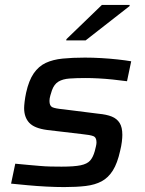

<svg xmlns="http://www.w3.org/2000/svg" viewBox="-20 -752 589 780"><path d="M241 8Q208 8 169 6Q130 4 92.5 0.5Q55 -3 25 -6L42 -87Q71 -84 95 -82Q119 -80 141 -78Q163 -76 185 -75.5Q207 -75 230 -75Q281 -75 307.5 -80.5Q334 -86 346 -99.5Q358 -113 365 -138Q368 -150 370 -158.5Q372 -167 372 -174Q372 -194 359 -199Q346 -204 315 -207L171 -224Q119 -231 98.5 -253.5Q78 -276 78 -313Q78 -322 80 -339Q82 -356 86 -375Q97 -425 117 -454Q137 -483 166 -496.5Q195 -510 234.5 -514Q274 -518 325 -518Q357 -518 391.5 -516Q426 -514 458 -510.5Q490 -507 513 -503L496 -422Q467 -426 437.5 -429Q408 -432 380 -433.5Q352 -435 328 -435Q290 -435 262.5 -433Q235 -431 217.5 -420.5Q200 -410 191 -385Q188 -376 184.5 -364Q181 -352 181 -342Q181 -322 192.5 -316.5Q204 -311 237 -308L380 -290Q413 -287 434 -278.5Q455 -270 466 -252.5Q477 -235 477 -204Q477 -193 475 -176Q473 -159 468 -139Q457 -89 438.5 -59.5Q420 -30 393 -15.5Q366 -1 328.5 3.5Q291 8 241 8ZM249 -588 250 -593 394 -732H507L506 -727L328 -588Z"/></svg>

Font: Saira SemiExpanded Medium
Style: Italic
Weight: 500
Width: 6
Italic angle: -12°
Designer: Hector Gatti with collaboration of the Omnibus-Type team
Foundry: Omnibus-Type
Version: Version 1.101